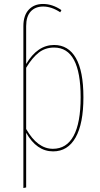

<svg xmlns="http://www.w3.org/2000/svg" viewBox="-20 -755 503 969"><path d="M401 -264Q401 -131 361.5 -61Q322 9 248 9Q165 9 112 -85V191L98 194V-623Q98 -677 125 -706Q152 -735 197 -735Q245 -735 290 -704L284 -693Q240 -722 198 -722Q158 -722 135 -697Q112 -672 112 -623V-432Q169 -528 253 -528Q325 -528 363 -462Q401 -396 401 -264ZM387 -264Q387 -515 253 -515Q208 -515 175 -489Q142 -463 112 -413V-104Q169 -4 247 -4Q316 -4 351.5 -69.5Q387 -135 387 -264Z"/></svg>

Font: Fira Sans Compressed Hair
Style: Regular
Weight: 100
Width: 1
Designer: bBox Type GmbH & Carrois Corporate GbR & Edenspiekermann AG
Foundry: bBox Type GmbH & Carrois Corporate GbR & Edenspiekermann AG
Version: Version 4.301